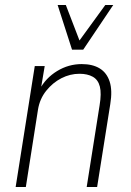

<svg xmlns="http://www.w3.org/2000/svg" viewBox="-20 -753 528 773"><path d="M43 0 120 -487H160L144 -392H139Q164 -439 210 -467Q256 -495 309 -495Q353 -495 381.5 -477.5Q410 -460 421.5 -424.5Q433 -389 424 -334L371 0H329L381 -329Q389 -377 382 -404.5Q375 -432 353.5 -444Q332 -456 300 -456Q262 -456 227 -438Q192 -420 166 -387.5Q140 -355 133 -312L84 0ZM270 -553 212 -733H245L300 -590L404 -733H436L315 -553Z"/></svg>

Font: Nunito Sans 10pt Condensed ExtraLight
Style: Italic
Weight: 250
Width: 3
Italic angle: -9°
Designer: Vernon Adams
Foundry: Vernon Adams
Version: Version 3.101;gftools[0.9.27]